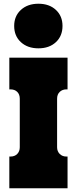

<svg xmlns="http://www.w3.org/2000/svg" viewBox="-20 -1009 412 1029"><path d="M342 -170V0H30V-170H36Q59 -170 72.5 -184Q86 -198 86 -220V-480Q86 -503 72.5 -516.5Q59 -530 36 -530H30V-700H342V-530H336Q314 -530 300 -516.5Q286 -503 286 -480V-220Q286 -198 300 -184Q314 -170 336 -170ZM56 -870Q56 -923 92 -956Q128 -989 186 -989Q244 -989 279.5 -956Q315 -923 315 -870Q315 -816 279.5 -783Q244 -750 186 -750Q128 -750 92 -783Q56 -816 56 -870Z"/></svg>

Font: Exile
Style: Regular
Weight: 400
Designer: Bartłomiej Rózga @rozgatype
Version: Version 1.000; ttfautohint (v1.8.4.7-5d5b)